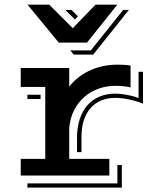

<svg xmlns="http://www.w3.org/2000/svg" viewBox="-20 -769 681 841"><path d="M100.6 -748.5H195.8L298.8 -645.5L398.4 -748.5H493.7L361.3 -582.5H237.3ZM287.6 -548.3H377.9L519.5 -725.6H544.4L388.2 -529.8H302.7ZM266.1 -725.6H293L321.3 -697.3L308.1 -683.6ZM70.8 -73.2H178.2V-388.2H70.8V-471.2H283.2V-389.6Q298.3 -409.2 319.6 -426.8Q340.8 -444.3 367.7 -457.5Q394.5 -470.7 426.3 -478.3Q458 -485.8 494.1 -485.8Q504.9 -485.8 521 -485.1Q537.1 -484.4 551.8 -481.9V-386.2Q534.7 -390.1 518.1 -391.6Q501.5 -393.1 485.8 -393.1Q446.8 -393.1 411.9 -380.6Q377 -368.2 349.6 -344.5Q322.3 -320.8 304.7 -286.6Q287.1 -252.4 283.2 -208.5V-73.2H459V0H70.8ZM317.4 -164.6Q317.4 -210.4 329.1 -246.6Q340.8 -282.7 362.5 -307.6Q384.3 -332.5 415.5 -345.7Q446.8 -358.9 485.8 -358.9Q494.1 -358.9 506.8 -357.7Q519.5 -356.4 533.4 -354Q547.4 -351.6 561.5 -347.9Q575.7 -344.2 586.9 -339.4V-454.6H606.4V-314.9Q592.8 -320.8 576.9 -325.4Q561 -330.1 544.7 -333.5Q528.3 -336.9 513.2 -338.6Q498 -340.3 485.8 -340.3Q450.2 -340.3 422.6 -328.6Q395 -316.9 376 -294.9Q356.9 -272.9 346.9 -241.2Q336.9 -209.5 336.9 -169.4V-102.5H317.4ZM100.1 -354H157.7V-335.4H100.1ZM494.1 34.2V-45.9H513.7V52.7H100.1V34.2Z"/></svg>

Font: Vast Shadow
Style: Regular
Weight: 400
Designer: Nicole Fally
Foundry: Nicole Fally
Version: Version 1.002